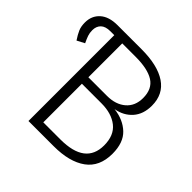

<svg xmlns="http://www.w3.org/2000/svg" viewBox="-174 -846 1006 1006"><g transform="rotate(45 329.0 -342.5)"><path d="M604 -190Q604 -94 539 -47Q474 0 358 0H171V-636H142Q106 -636 88.5 -619Q71 -602 71 -573Q71 -553 76.5 -537Q82 -521 93 -498L51 -476Q33 -503 24 -524Q15 -545 15 -574Q15 -624 49 -654.5Q83 -685 146 -685H324Q443 -685 507.5 -642Q572 -599 572 -514Q572 -451 537.5 -412Q503 -373 446 -363Q516 -355 560 -313.5Q604 -272 604 -190ZM231 -635V-384H369Q433 -384 472 -417.5Q511 -451 511 -510Q511 -577 465.5 -606Q420 -635 330 -635ZM542 -190Q542 -264 496.5 -300Q451 -336 376 -336H231V-50H358Q542 -50 542 -190Z"/></g></svg>

Font: Fira Sans Light
Style: Regular
Weight: 300
Designer: bBox Type GmbH & Carrois Corporate GbR & Edenspiekermann AG
Foundry: bBox Type GmbH & Carrois Corporate GbR & Edenspiekermann AG
Version: Version 4.301